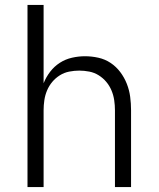

<svg xmlns="http://www.w3.org/2000/svg" viewBox="-20 -755 640 775"><path d="M91 0V-735H156V-419Q166 -444 182.5 -465.5Q199 -487 221.5 -501.5Q244 -516 270.5 -522Q297 -528 323 -528Q350 -528 377 -522Q404 -516 426.5 -501Q449 -486 465.5 -464Q482 -442 492 -416.5Q502 -391 505.5 -364Q509 -337 509 -310V0H444V-310Q444 -330 441 -350.5Q438 -371 430 -390Q422 -409 409 -424.5Q396 -440 378.5 -451Q361 -462 340.5 -466Q320 -470 300 -470Q280 -470 259.5 -466Q239 -462 221.5 -451Q204 -440 191 -424.5Q178 -409 170 -390Q162 -371 159 -350.5Q156 -330 156 -310V0Z"/></svg>

Font: Iosevka Aile Light
Style: Regular
Weight: 300
Designer: Belleve Invis
Foundry: Belleve Invis
Version: Version 27.3.5; ttfautohint (v1.8.4)